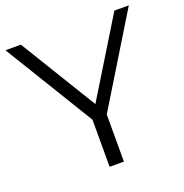

<svg xmlns="http://www.w3.org/2000/svg" viewBox="-126 -813 887 926"><g transform="rotate(-20 317.5 -350.0)"><path d="M280.8 0V-260.3L297.7 -214.1L0.9 -700H80L340.7 -273.4H298.7L560 -700H634L337.2 -214.1L354.1 -260.3V0Z"/></g></svg>

Font: Montserrat Thin
Style: Regular
Weight: 100
Designer: Julieta Ulanovsky
Foundry: Julieta Ulanovsky
Version: Version 9.000